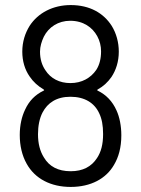

<svg xmlns="http://www.w3.org/2000/svg" viewBox="-20 -730 556 758"><path d="M440 -294C424 -330 399 -356 366 -372C363 -373 363 -375 366 -377C388 -389 406 -406 420 -426C438 -453 449 -487 449 -526C449 -563 439 -599 421 -628C389 -678 335 -710 259 -710C189 -710 130 -679 97 -628C79 -599 68 -565 68 -526C68 -489 78 -455 97 -428C111 -407 130 -390 152 -377C155 -375 155 -373 152 -372C119 -356 95 -332 79 -297C66 -270 58 -236 58 -197C58 -155 67 -116 85 -84C118 -24 181 8 259 8C339 8 399 -25 430 -79C448 -109 459 -147 459 -196C459 -233 452 -268 440 -294ZM153 -585C172 -623 210 -648 257 -648C309 -648 345 -622 364 -587C374 -569 379 -548 379 -527C379 -499 373 -474 360 -454C338 -422 303 -402 258 -402C215 -402 180 -420 159 -453C146 -472 138 -496 138 -526C138 -546 144 -566 153 -585ZM363 -106C341 -72 307 -54 259 -54C209 -54 174 -73 153 -109C138 -133 130 -163 130 -200C130 -233 136 -263 148 -286C168 -324 203 -348 258 -348C314 -348 353 -324 372 -282C382 -261 387 -235 387 -201C387 -160 379 -130 363 -106Z"/></svg>

Font: Elastic
Style: elastic
Weight: 400
Designer: Jeremy Tribby
Foundry: Tribby Type
Version: Version 1.422;hotconv 1.0.109;makeotfexe 2.5.65596